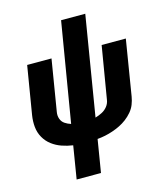

<svg xmlns="http://www.w3.org/2000/svg" viewBox="-134 -837 988 1143"><g transform="rotate(-15 360.0 -265.0)"><path d="M195 205H345L378 4Q402 2 426 -3Q450 -8 473.5 -16Q497 -24 519.5 -35Q542 -46 562.5 -61.5Q583 -77 600 -97Q617 -117 626 -140Q635 -163 639 -187L695 -530H546L492 -207Q489 -185 475 -167Q461 -149 440.5 -138.5Q420 -128 399 -122L500 -735H351L249 -123Q229 -129 212 -140.5Q195 -152 188 -172Q181 -192 185 -214L237 -530H87L38 -234Q32 -197 35.5 -161.5Q39 -126 56 -96Q73 -66 100 -45.5Q127 -25 160 -13.5Q193 -2 228 3Z"/></g></svg>

Font: Iosevka Sparkle Heavy Oblique
Style: Regular
Weight: 900
Italic angle: -9°
Designer: Belleve Invis
Foundry: Belleve Invis
Version: Version 4.5.0; ttfautohint (v1.8.3)